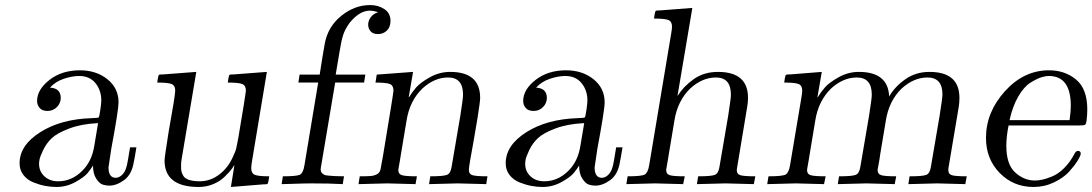

<svg xmlns="http://www.w3.org/2000/svg" viewBox="-20 -725 4301 756"><path d="M57.1 -82Q57.1 -152.8 138.2 -204.3Q219.2 -255.9 340.8 -259.8Q365.7 -260.7 368.2 -262.2Q371.1 -264.2 375 -292Q378.9 -319.8 378.9 -329.1Q378.9 -369.1 356 -397.5Q333 -425.8 292 -425.8Q264.2 -425.8 231.2 -414.8Q198.2 -403.8 176.8 -379.9Q218.8 -377.9 219.2 -339.8Q219.2 -318.8 204.1 -303.5Q189 -288.1 167 -288.1Q146 -288.1 136 -300Q126 -312 126 -327.1Q126 -372.1 174.6 -410.2Q223.1 -448.2 294.9 -448.2Q358.9 -448.2 402.8 -413.1Q446.8 -377.9 446.8 -321.8Q446.8 -293 418 -138.2L407.2 -65.9Q407.2 -24.9 436 -24.9Q448.2 -24.9 460.2 -35.9Q472.2 -46.9 478 -67.9Q481.9 -80.1 492.2 -145H517.1Q509.3 -96.2 506.8 -86.9Q499 -38.1 469 -16.1Q439 5.9 410.2 5.9Q396 5.9 383.5 1.5Q371.1 -2.9 358.6 -22Q346.2 -41 346.2 -73.2Q338.4 -60.1 325.2 -43.9Q312 -27.8 277.1 -8.3Q242.2 11.2 202.1 11.2Q181.2 11.2 158.7 7.1Q136.2 2.9 112.1 -6.6Q87.9 -16.1 72.5 -35.6Q57.1 -55.2 57.1 -82ZM133.8 -80.1Q133.8 -50.3 154.8 -30.8Q175.8 -11.2 209 -11.2Q262.2 -11.2 303.2 -51.8Q341.3 -88.9 351.1 -149.9L366.2 -240.2Q301.3 -237.3 253.2 -219.2Q205.1 -201.2 183.6 -180.7Q162.1 -160.2 149.7 -133.5Q137.2 -106.9 135.5 -96.4Q133.8 -85.9 133.8 -80.1Z M599.1 -399.9Q599.1 -403.8 601.6 -416.5Q604 -429.2 606 -430.2Q607.9 -432.1 624 -432.1L752.9 -441.9L694.8 -96.2Q692.9 -88.4 692.9 -67.9Q692.9 -58.1 694.3 -50.5Q695.8 -43 701.9 -32.5Q708 -22 724.6 -16.6Q741.2 -11.2 767.1 -11.2Q818.8 -11.2 860.8 -53.2Q880.9 -73.2 894 -100.6Q907.2 -127.9 910.2 -140.9Q913.1 -153.8 918 -180.2L939 -306.2Q939.9 -313 942.4 -328.6Q944.8 -344.2 946.5 -354.7Q948.2 -365.2 948.2 -368.2Q948.2 -388.2 934.1 -394Q919.9 -399.9 877 -399.9Q877 -403.8 879.4 -416.5Q881.8 -429.2 883.8 -430.2Q885.7 -432.1 901.9 -432.1L1030.8 -441.9L972.2 -89.8Q969.2 -71.8 969.2 -63Q969.2 -43 982.7 -36.9Q996.1 -30.8 1040 -30.8Q1040 -27.8 1037.6 -14.9Q1035.2 -2 1033.2 -1Q1031.2 1 1015.1 1L889.2 11.2L902.8 -73.2L901.9 -74.2Q897 -65.4 889.4 -55.7Q881.8 -45.9 864 -28.6Q846.2 -11.2 819.6 0Q793 11.2 762.2 11.2Q628.4 11.2 627.9 -92.8Q627.9 -105 644 -206.1Q669.9 -349.1 669.9 -368.2Q669.9 -388.2 656 -394Q642.1 -399.9 599.1 -399.9Z M1088.9 0 1093.8 -30.8Q1147 -30.8 1160.4 -36.9Q1173.8 -43 1178.7 -74.2L1232.9 -399.9H1154.8L1159.7 -431.2H1238.8Q1250 -505.4 1258.8 -553.2Q1271 -620.1 1323.7 -662.6Q1376.5 -705.1 1437.5 -705.1Q1469.7 -705.1 1493.7 -689Q1517.6 -672.9 1517.6 -643.1Q1517.6 -618.2 1503.2 -604.5Q1488.8 -590.8 1468.8 -590.8Q1448.7 -590.8 1439.2 -601.8Q1429.7 -612.8 1429.7 -627.9Q1429.7 -643.1 1439.7 -657Q1449.7 -670.9 1468.8 -676.8Q1452.6 -682.6 1436.5 -683.1Q1395.5 -683.1 1356.4 -634.8Q1338.4 -609.9 1331.1 -586.9Q1323.7 -564 1316.9 -521L1301.8 -431.2H1418.5L1413.6 -399.9H1299.8L1245.6 -78.1Q1242.7 -64 1242.7 -59.1Q1242.7 -47.9 1248.8 -42.5Q1254.9 -37.1 1259.8 -35.6Q1264.6 -34.2 1276.9 -33.2Q1294.9 -31.2 1334.5 -30.8L1329.6 0Q1281.7 -2.9 1203.6 -2.9Q1190.4 -2.9 1171.6 -2.4Q1152.8 -2 1127.9 -1Q1103 0 1088.9 0Z M1391.6 0 1396.5 -30.8Q1427.2 -30.8 1440.4 -32Q1453.6 -33.2 1464.6 -39.1Q1475.6 -44.9 1478.5 -59.1Q1479.5 -62 1488.3 -112.8Q1529.3 -358.9 1529.3 -368.2Q1529.3 -388.2 1515.4 -394Q1501.5 -399.9 1458.5 -399.9L1463.4 -431.2L1606.4 -441.9L1589.4 -342.8L1590.3 -341.8Q1601.6 -360.8 1618.4 -380.4Q1635.3 -399.9 1672.9 -420.9Q1710.4 -441.9 1752.4 -441.9Q1870.6 -441.9 1870.6 -339.8Q1870.6 -325.7 1860.4 -261.2L1845.2 -171.9Q1826.2 -70.8 1826.2 -56.2Q1826.2 -39.1 1841.3 -34.9Q1856.4 -30.8 1899.4 -30.8L1894.5 0Q1792.5 -2.9 1782.2 -2.9Q1771 -2.9 1669.4 0L1674.3 -30.8Q1725.1 -30.8 1739.7 -36.4Q1754.4 -42 1758.3 -68.8L1792.5 -269Q1803.7 -339.8 1803.2 -353Q1803.2 -419.9 1744.1 -419.9Q1690.9 -419.9 1643.6 -377Q1592.8 -328.1 1580.6 -249Q1572.8 -205.1 1558.6 -117.2Q1557.6 -109.4 1554.9 -94.2Q1552.2 -79.1 1550.3 -68.1Q1548.3 -57.1 1548.3 -56.2Q1548.3 -39.1 1563.5 -34.9Q1578.6 -30.8 1621.6 -30.8L1616.2 0Q1514.2 -2.9 1504.4 -2.9Q1493.7 -2.9 1391.6 0Z M1971.2 -82Q1971.2 -152.8 2052.2 -204.3Q2133.3 -255.9 2254.9 -259.8Q2279.8 -260.7 2282.2 -262.2Q2285.2 -264.2 2289.1 -292Q2293 -319.8 2293 -329.1Q2293 -369.1 2270 -397.5Q2247.1 -425.8 2206.1 -425.8Q2178.2 -425.8 2145.3 -414.8Q2112.3 -403.8 2090.8 -379.9Q2132.8 -377.9 2133.3 -339.8Q2133.3 -318.8 2118.2 -303.5Q2103 -288.1 2081.1 -288.1Q2060.1 -288.1 2050 -300Q2040 -312 2040 -327.1Q2040 -372.1 2088.6 -410.2Q2137.2 -448.2 2209 -448.2Q2272.9 -448.2 2316.9 -413.1Q2360.8 -377.9 2360.8 -321.8Q2360.8 -293 2332 -138.2L2321.3 -65.9Q2321.3 -24.9 2350.1 -24.9Q2362.3 -24.9 2374.3 -35.9Q2386.2 -46.9 2392.1 -67.9Q2396 -80.1 2406.2 -145H2431.2Q2423.3 -96.2 2420.9 -86.9Q2413.1 -38.1 2383.1 -16.1Q2353 5.9 2324.2 5.9Q2310.1 5.9 2297.6 1.5Q2285.2 -2.9 2272.7 -22Q2260.3 -41 2260.3 -73.2Q2252.4 -60.1 2239.3 -43.9Q2226.1 -27.8 2191.2 -8.3Q2156.2 11.2 2116.2 11.2Q2095.2 11.2 2072.8 7.1Q2050.3 2.9 2026.1 -6.6Q2002 -16.1 1986.6 -35.6Q1971.2 -55.2 1971.2 -82ZM2047.9 -80.1Q2047.9 -50.3 2068.8 -30.8Q2089.8 -11.2 2123 -11.2Q2176.3 -11.2 2217.3 -51.8Q2255.4 -88.9 2265.1 -149.9L2280.3 -240.2Q2215.3 -237.3 2167.2 -219.2Q2119.1 -201.2 2097.7 -180.7Q2076.2 -160.2 2063.7 -133.5Q2051.3 -106.9 2049.6 -96.4Q2047.9 -85.9 2047.9 -80.1Z M2446.3 0 2451.2 -30.8H2452.1Q2506.3 -30.8 2518.8 -37.8Q2531.2 -44.9 2536.1 -74.2L2623 -594.2Q2626 -612.3 2626 -620.1Q2626 -640.1 2612.1 -646Q2598.1 -651.9 2555.2 -651.9Q2555.2 -655.8 2557.6 -668.5Q2560.1 -681.2 2562 -682.1Q2564 -684.1 2580.1 -684.1L2706.1 -693.8L2647.9 -349.1L2648.9 -348.1Q2669.9 -383.3 2710.4 -412.6Q2751 -441.9 2807.1 -441.9Q2925.3 -441.9 2925.3 -339.8Q2925.3 -320.8 2921.9 -303.2L2883.3 -70.8Q2881.3 -61 2880.9 -56.2Q2880.9 -39.1 2896 -34.9Q2911.1 -30.8 2954.1 -30.8L2948.2 0Q2852.1 -2.9 2836.9 -2.9Q2825.7 -2.9 2724.1 0L2729 -30.8H2730Q2779.8 -30.8 2794.4 -36.4Q2809.1 -42 2813 -68.8L2847.2 -269Q2858.4 -339.8 2857.9 -353Q2857.9 -419.9 2798.8 -419.9Q2745.6 -419.9 2698.2 -377Q2647.5 -328.1 2635.3 -249Q2627.4 -205.1 2613.3 -117.2Q2612.3 -109.4 2609.6 -94.2Q2606.9 -79.1 2605 -68.1Q2603 -57.1 2603 -56.2Q2603 -39.1 2618.2 -34.9Q2633.3 -30.8 2676.3 -30.8L2669.9 0Q2573.7 -2.9 2559.1 -2.9Q2548.3 -2.9 2446.3 0Z M3001 0 3005.9 -30.8H3006.8Q3061 -30.8 3073.5 -37.8Q3085.9 -44.9 3090.8 -74.2L3135.7 -341.8Q3138.7 -359.9 3138.7 -368.2Q3138.7 -388.2 3124.8 -394Q3110.8 -399.9 3067.9 -399.9Q3067.9 -403.8 3070.3 -416.5Q3072.8 -429.2 3074.7 -430.2Q3076.7 -432.1 3092.8 -432.1L3215.8 -441.9L3198.7 -342.8L3199.7 -341.8Q3210.9 -360.8 3227.8 -380.4Q3244.6 -399.9 3282.2 -420.9Q3319.8 -441.9 3361.8 -441.9Q3477.1 -441.9 3481 -345.2Q3503.9 -384.3 3544.9 -413.1Q3585.9 -441.9 3639.6 -441.9Q3757.8 -441.9 3757.8 -339.8Q3757.8 -320.8 3754.9 -303.2L3715.8 -70.8Q3713.9 -61 3713.9 -56.2Q3713.9 -39.1 3728.8 -34.9Q3743.7 -30.8 3786.6 -30.8L3780.8 0Q3684.6 -2.9 3669.9 -2.9Q3658.7 -2.9 3556.6 0L3561.5 -30.8H3563Q3612.8 -30.8 3627.2 -36.4Q3641.6 -42 3645.5 -68.8L3679.7 -269Q3690.9 -339.8 3690.9 -353Q3690.9 -419.9 3631.8 -419.9Q3578.6 -419.9 3530.8 -377Q3480 -328.1 3467.8 -249Q3460 -205.1 3445.8 -117.2Q3444.8 -109.4 3442.4 -94.2Q3439.9 -79.1 3437.7 -68.1Q3435.5 -57.1 3435.5 -56.2Q3435.5 -39.1 3450.7 -34.9Q3465.8 -30.8 3508.8 -30.8L3502.9 0Q3406.7 -2.9 3391.6 -2.9Q3380.4 -2.9 3278.8 0L3283.7 -30.8H3284.7Q3334.5 -30.8 3349.1 -36.4Q3363.8 -42 3367.7 -68.8L3401.9 -269Q3413.1 -339.8 3412.6 -353Q3412.6 -419.9 3353.5 -419.9Q3300.3 -419.9 3252.9 -377Q3202.1 -328.1 3189.9 -249Q3182.1 -205.1 3168 -117.2Q3167 -109.4 3164.3 -94.2Q3161.6 -79.1 3159.7 -68.1Q3157.7 -57.1 3157.7 -56.2Q3157.7 -39.1 3172.9 -34.9Q3188 -30.8 3231 -30.8L3224.6 0Q3128.4 -2.9 3113.8 -2.9Q3103 -2.9 3001 0Z M3862.3 -182.1Q3862.3 -283.2 3936.8 -365.7Q4011.2 -448.2 4110.4 -448.2Q4173.3 -448.2 4217.3 -411.6Q4261.2 -375 4261.2 -293.9Q4261.2 -272 4258.3 -250Q4256.3 -235.8 4251.7 -233.4Q4247.1 -231 4229.5 -231H3951.2Q3942.4 -186 3942.4 -150.9Q3942.4 -77.6 3977.3 -45.9Q4012.2 -14.2 4055.2 -14.2Q4068.4 -14.2 4084.2 -17.6Q4100.1 -21 4123.3 -30.5Q4146.5 -40 4169.4 -62.5Q4192.4 -85 4209.5 -117.2Q4216.3 -131.3 4224.1 -130.9Q4235.4 -130.9 4235.4 -120.1Q4235.4 -112.3 4222.9 -92Q4210.4 -71.8 4189 -48.3Q4167.5 -24.9 4129.9 -6.8Q4092.3 11.2 4049.3 11.2Q3970.2 11.2 3916.3 -43.9Q3862.3 -99.1 3862.3 -182.1ZM3955.1 -252H4191.4Q4196.3 -286.1 4196.3 -308.1Q4196.3 -425.8 4109.9 -425.8Q4109.9 -425.8 4109.4 -425.8Q4096.2 -425.8 4079.3 -420.4Q4062.5 -415 4037.4 -399.4Q4012.2 -383.8 3989.7 -345.5Q3967.3 -307.1 3955.1 -252Z"/></svg>

Font: CMU Serif Extra
Style: RomanSlanted
Weight: 500
Italic angle: -9.46001°
Version: Version 0.7.0